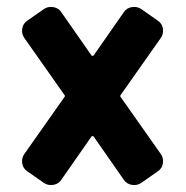

<svg xmlns="http://www.w3.org/2000/svg" viewBox="-20 -568 540 556"><path d="M330.1 -286.1 446.3 -121.1Q454.1 -109.4 451.7 -94.7Q449.2 -80.1 437.5 -72.3L388.7 -38.1Q377 -30.3 361.8 -32.7Q346.7 -35.2 338.9 -46.9L251 -172.9Q250 -173.8 248 -173.8Q246.1 -173.8 245.1 -172.9L157.2 -46.9Q149.4 -35.2 134.3 -32.7Q119.1 -30.3 107.4 -38.1L58.6 -72.3Q46.9 -80.1 44.4 -94.7Q42 -109.4 49.8 -121.1L166 -286.1Q169.9 -290 166 -293.9L49.8 -459Q42 -470.7 44.4 -485.4Q46.9 -500 58.6 -507.8L107.4 -542Q119.1 -549.8 134.3 -547.4Q149.4 -544.9 157.2 -533.2L245.1 -407.2Q246.1 -406.2 248 -406.2Q250 -406.2 251 -407.2L338.9 -533.2Q346.7 -544.9 361.8 -547.4Q377 -549.8 388.7 -542L437.5 -507.8Q449.2 -500 451.7 -485.4Q454.1 -470.7 446.3 -459L330.1 -293.9Q326.2 -290 330.1 -286.1Z"/></svg>

Font: Rounded-L Mgen+ 1m bold
Style: Bold
Weight: 700
Designer: [Source Han Sans]
Ryoko NISHIZUKA  (kana & ideographs); Paul D. Hunt (Latin, Greek & Cyrillic); Wenlong ZHANG  (bopomofo
Version: Version 1.059.20150602